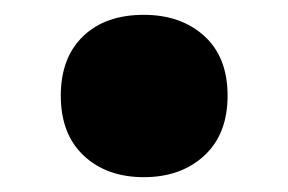

<svg xmlns="http://www.w3.org/2000/svg" viewBox="-20 -508 389 259"><path d="M62 -379Q62 -327 93 -298Q124 -269 174 -269Q224 -269 255.5 -298Q287 -327 287 -379Q287 -431 255.5 -459.5Q224 -488 174 -488Q122 -488 92 -459Q62 -430 62 -379Z"/></svg>

Font: Geom Black
Style: Bold
Weight: 900
Version: Version 1.102